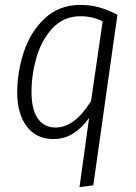

<svg xmlns="http://www.w3.org/2000/svg" viewBox="-20 -554 553 780"><path d="M342 -75Q315 -36 278.5 -12.5Q242 11 197 11Q128 11 89 -40Q50 -91 50 -179Q50 -262 77 -343.5Q104 -425 162 -479.5Q220 -534 307 -534Q348 -534 383.5 -524Q419 -514 457 -494L359 199L303 206ZM350 -144 397 -467Q357 -488 307 -488Q240 -488 195 -441Q150 -394 129 -323Q108 -252 108 -180Q108 -109 133.5 -72.5Q159 -36 206 -36Q284 -36 350 -144Z"/></svg>

Font: Fira Sans Condensed Light
Style: Italic
Weight: 300
Width: 3
Italic angle: -8°
Designer: Carrois Corporate & Edenspiekermann AG
Foundry: Carrois Corporate GbR & Edenspiekermann AG
Version: Version 4.203